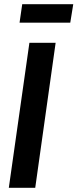

<svg xmlns="http://www.w3.org/2000/svg" viewBox="-20 -895 369 915"><path d="M314.9 -787.1H73.2L85.9 -875H329.1ZM245.1 -690.9 147.9 0H22L120.1 -690.9Z"/></svg>

Font: Fira Sans Compressed Medium
Style: Italic
Weight: 500
Width: 3
Italic angle: -8°
Designer: Carrois Corporate & Edenspiekermann AG
Foundry: Carrois Corporate GbR & Edenspiekermann AG
Version: Version 4.203;PS 004.203;hotconv 1.0.88;makeotf.lib2.5.64775